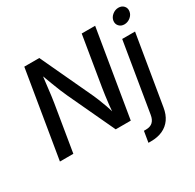

<svg xmlns="http://www.w3.org/2000/svg" viewBox="-199 -975 1418 1397"><g transform="rotate(-30 510.0 -276.5)"><path d="M35.2 0 155.8 -727.5H281.7L483.9 -294.4Q492.2 -275.9 504.4 -246.6Q516.6 -217.3 530 -179Q543.5 -140.6 555.7 -94.7H543.9Q546.9 -136.2 551.3 -176.8Q555.7 -217.3 560.8 -252.7Q565.9 -288.1 569.8 -313.5L638.2 -727.5H751L630.4 0H503.9L322.8 -387.2Q309.1 -417 295.9 -448.7Q282.7 -480.5 266.8 -523.2Q251 -565.9 227.1 -628.4H242.2Q235.4 -570.8 229.7 -524.4Q224.1 -478 220 -443.8Q215.8 -409.7 211.9 -388.2L147.9 0ZM873.5 -545.9H981.4L884.8 35.2Q876 90.8 849.6 128.2Q823.2 165.5 781.2 184.8Q739.3 204.1 682.6 204.1H661.1L676.3 111.8H693.4Q730.5 111.8 751 92.3Q771.5 72.8 777.3 34.7ZM941.4 -629.4Q913.6 -629.4 897 -647.9Q880.4 -666.5 884.3 -692.9Q888.7 -719.7 911.9 -738.3Q935.1 -756.8 962.4 -756.8Q990.7 -756.8 1007.3 -738.3Q1023.9 -719.7 1019.5 -692.9Q1015.6 -666.5 992.4 -647.9Q969.2 -629.4 941.4 -629.4Z"/></g></svg>

Font: Inter Medium
Style: Italic
Weight: 500
Italic angle: -9.3988°
Designer: Rasmus Andersson
Foundry: rsms
Version: Version 4.001;git-66647c0bb